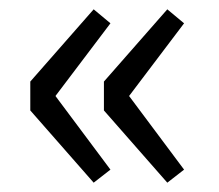

<svg xmlns="http://www.w3.org/2000/svg" viewBox="-20 -458 469 412"><path d="M181 -66 45 -221V-283L181 -438L217 -408L99 -252L217 -94ZM339 -66 203 -221V-283L339 -438L375 -408L257 -252L375 -94Z"/></svg>

Font: Giro Regular
Style: Regular
Weight: 400
Designer: Paul D. Hunt
Foundry: Adobe Systems Incorporated
Version: Version 1.000;PS 1.0;hotconv 1.0.88;makeotf.lib2.5.647800